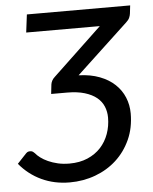

<svg xmlns="http://www.w3.org/2000/svg" viewBox="-52 -760 649 812"><g transform="rotate(-5 272.5 -354.0)"><path d="M531 -716 527 -681.5Q526 -673 522 -664Q518 -655 508 -646L288 -440.5Q338.5 -439 377 -424.2Q415.5 -409.5 441.2 -385.2Q467 -361 480.2 -329Q493.5 -297 493.5 -261Q493.5 -199.5 471 -150Q448.5 -100.5 410.2 -65.5Q372 -30.5 320.8 -11.5Q269.5 7.5 212 7.5Q146.5 7.5 92.5 -17.8Q38.5 -43 -0.5 -90L38 -131Q43.5 -136.5 47.8 -137.5Q52 -138.5 55 -138.5Q60.5 -138.5 64.5 -136.8Q68.5 -135 75.5 -128Q82.5 -119 95.8 -109Q109 -99 127.2 -90.8Q145.5 -82.5 168.2 -77.2Q191 -72 217.5 -72Q261 -72 294.5 -86.5Q328 -101 350.5 -125.5Q373 -150 384.8 -182.8Q396.5 -215.5 396.5 -251.5Q396.5 -276.5 387.5 -298.5Q378.5 -320.5 358.8 -336.8Q339 -353 307.8 -362.5Q276.5 -372 232.5 -372H165.5L170 -412Q171 -419.5 175 -427.5Q179 -435.5 187.5 -443L395.5 -640H83L92.5 -716Z"/></g></svg>

Font: Lato
Style: Italic
Weight: 400
Italic angle: -7°
Designer: Lukasz Dziedzic
Foundry: tyPoland Lukasz Dziedzic
Version: Version 2.007; 2014-02-27